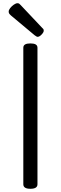

<svg xmlns="http://www.w3.org/2000/svg" viewBox="-20 -1160 378 1194"><path d="M169 14Q147 14 136 7Q125 0 125 -14V-863Q125 -877 136 -883.5Q147 -890 169 -890Q191 -890 202 -883.5Q213 -877 213 -863V-14Q213 0 202 7Q191 14 169 14ZM214 -931Q210 -931 205.5 -934Q201 -937 195 -941L49 -1063Q40 -1071 37 -1076Q34 -1081 34 -1088Q34 -1098 43.5 -1110Q53 -1122 66 -1131Q79 -1140 89 -1140Q95 -1140 99.5 -1137Q104 -1134 108 -1129L243 -986Q250 -980 251 -976.5Q252 -973 252 -969Q252 -959 238.5 -945Q225 -931 214 -931Z"/></svg>

Font: Playwrite GB S
Style: Regular
Weight: 400
Designer: Veronika Burian, José Scaglione
Foundry: TypeTogether
Version: Version 1.000